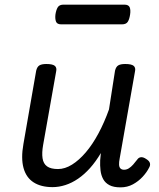

<svg xmlns="http://www.w3.org/2000/svg" viewBox="-20 -791 686 828"><path d="M207 16Q157 16 125 -4.5Q93 -25 81.5 -66.5Q70 -108 81 -170L136 -486Q140 -503 150 -509Q160 -515 180 -515Q207 -515 216.5 -507Q226 -499 222 -482L166 -166Q160 -132 163.5 -108.5Q167 -85 183 -73.5Q199 -62 230 -62Q260 -62 290.5 -81Q321 -100 350 -134Q379 -168 404.5 -215.5Q430 -263 450 -319L476 -486Q480 -503 490 -509Q500 -515 520 -515Q547 -515 556.5 -507Q566 -499 562 -482L496 -107Q493 -92 493.5 -81Q494 -70 499.5 -64.5Q505 -59 515 -59Q526 -59 535.5 -65Q545 -71 554 -81Q563 -91 572 -103Q578 -112 588 -113Q598 -114 611 -105Q624 -97 626.5 -87.5Q629 -78 623 -68Q613 -48 595 -28.5Q577 -9 553 4Q529 17 500 17Q470 17 452 7.5Q434 -2 425 -18.5Q416 -35 413.5 -56Q411 -77 412 -100L415 -131Q393 -94 368.5 -66.5Q344 -39 317 -20.5Q290 -2 262 7Q234 16 207 16ZM244 -686Q226 -686 221.5 -698Q217 -710 219 -728Q222 -748 229 -759.5Q236 -771 254 -771H516Q535 -771 539.5 -759Q544 -747 541 -728Q538 -708 531 -697Q524 -686 506 -686Z"/></svg>

Font: Playwrite ZA
Style: Regular
Weight: 400
Designer: Veronika Burian, José Scaglione
Foundry: TypeTogether
Version: Version 1.002